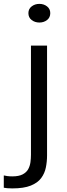

<svg xmlns="http://www.w3.org/2000/svg" viewBox="-76 -772 352 1014"><path d="M-11 223Q-25 223 -37 222Q-49 221 -56 219.5V154.5Q-49 156.5 -36.8 158Q-24.5 159.5 -11 159.5Q23.5 159.5 43.5 149Q63.5 138.5 72.8 121.8Q82 105 84.8 84.8Q87.5 64.5 87.5 45V-531H172.5V48.5Q172.5 81.5 166.2 112.5Q160 143.5 141.5 168.5Q123 193.5 86.5 208.2Q50 223 -11 223ZM132 -653Q108.5 -653 91.2 -666.2Q74 -679.5 74 -702.5Q74 -725 91.2 -738.2Q108.5 -751.5 132 -751.5Q155.5 -751.5 172.5 -738.2Q189.5 -725 189.5 -702.5Q189.5 -679.5 172.5 -666.2Q155.5 -653 132 -653Z"/></svg>

Font: Epilogue
Style: Regular
Weight: 400
Designer: Tyler Finck
Foundry: Etcetera Type Co
Version: Version 2.112